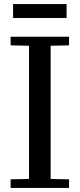

<svg xmlns="http://www.w3.org/2000/svg" viewBox="-20 -920 390 940"><path d="M32 -42 122 -44V-696L32 -698V-740H318V-698L228 -696V-44L318 -42V0H32ZM306 -900V-832H44V-900Z"/></svg>

Font: Minipax
Style: Regular
Weight: 400
Designer: Raphaël Ronot, Igor Stepanchenko (Cyrillic)
Foundry: steppetype
Version: Version 1.002